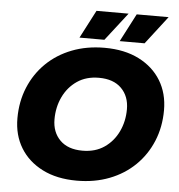

<svg xmlns="http://www.w3.org/2000/svg" viewBox="-60 -966 967 1037"><g transform="rotate(5 423.0 -447.5)"><path d="M394 14Q286 14 208 -25.5Q130 -65 88 -134Q46 -203 46 -294Q46 -385 78 -462Q110 -539 168 -595.5Q226 -652 306 -683Q386 -714 483 -714Q591 -714 669 -674.5Q747 -635 789 -566Q831 -497 831 -406Q831 -315 799 -238Q767 -161 709 -104.5Q651 -48 571 -17Q491 14 394 14ZM411 -150Q480 -150 529 -183.5Q578 -217 604.5 -272.5Q631 -328 631 -394Q631 -464 588 -507Q545 -550 466 -550Q397 -550 348 -516.5Q299 -483 272.5 -427.5Q246 -372 246 -306Q246 -236 289 -193Q332 -150 411 -150ZM342 -757 421 -909H595L477 -757ZM560 -757 639 -909H812L695 -757Z"/></g></svg>

Font: Montserrat ExtraBold
Style: Italic
Weight: 800
Italic angle: -11.3°
Designer: Julieta Ulanovsky
Foundry: Julieta Ulanovsky
Version: Version 9.000; ttfautohint (v1.8.4.7-5d5b)